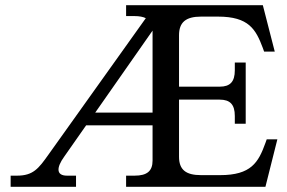

<svg xmlns="http://www.w3.org/2000/svg" viewBox="-20 -720 1105 740"><path d="M228 -117 312 -237H568V-101C568 -61 547 -43 499 -43H466V0H1003L1049 -183H1008L1003 -169C976 -94 948 -45 828 -45H755C696 -45 670 -66 670 -116V-336H827C867 -336 885 -317 885 -273V-243H927V-479H885V-449C885 -405 867 -386 827 -386H670V-584C670 -634 696 -656 755 -656H820C939 -656 966 -607 993 -535L998 -521H1039L993 -700H466V-658H499C517 -658 532 -655 542 -650L166 -123C129 -71 108 -43 46 -43H21V0H273V-43H238C197 -43 196 -73 228 -117ZM347 -286 568 -602V-600V-286Z"/></svg>

Font: LT Superior Serif Medium
Style: Regular
Weight: 500
Designer: Daniel Lyons
Foundry: LyonsType
Version: Version 2.120;FEAKit 1.0